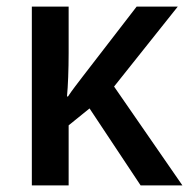

<svg xmlns="http://www.w3.org/2000/svg" viewBox="-20 -559 575 579"><path d="M516 -539H392L230 -329C215 -309 198 -288 185 -268H182C185 -298 187 -350 187 -399V-539H76V0H187V-181L250 -232L404 0H530L324 -298Z"/></svg>

Font: Noto Sans Thai Medium
Style: Regular
Weight: 500
Designer: Monotype Design Team
Foundry: Monotype Imaging Inc.
Version: Version 1.901